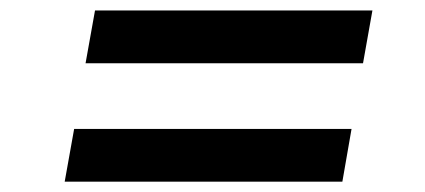

<svg xmlns="http://www.w3.org/2000/svg" viewBox="-20 -545 814 368"><path d="M104 -196.8 122.1 -297.9H653.8L636.2 -196.8ZM144 -423.8 162.1 -524.9H693.8L675.8 -423.8Z"/></svg>

Font: SVN-Poppins Medium
Style: Italic
Weight: 500
Italic angle: -10°
Designer: Ninad Kale (Devanagari), Jonny Pinhorn (Latin)
Foundry: Indian Type Foundry
Version: Version 3.002 2017